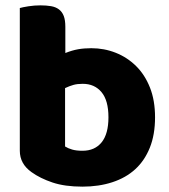

<svg xmlns="http://www.w3.org/2000/svg" viewBox="-20 -681 630 717"><path d="M54 -651Q64 -654 86 -657.5Q108 -661 131 -661Q153 -661 170.5 -658Q188 -655 200 -646Q212 -637 218 -621.5Q224 -606 224 -581V-483Q249 -493 271.5 -497Q294 -501 321 -501Q369 -501 412 -484Q455 -467 488 -434.5Q521 -402 540 -354Q559 -306 559 -243Q559 -178 539.5 -129.5Q520 -81 485 -49Q450 -17 399.5 -0.5Q349 16 288 16Q222 16 176 0.5Q130 -15 98 -38Q54 -69 54 -118ZM288 -118Q334 -118 359.5 -149.5Q385 -181 385 -243Q385 -306 359 -337Q333 -368 289 -368Q269 -368 254.5 -364Q240 -360 223 -352V-134Q234 -127 249.5 -122.5Q265 -118 288 -118Z"/></svg>

Font: Baloo Da
Style: Regular
Weight: 400
Designer: Noopur Datye and Ek Type
Foundry: Ek Type
Version: Version 1.443;PS 1.000;hotconv 16.6.51;makeotf.lib2.5.65220;